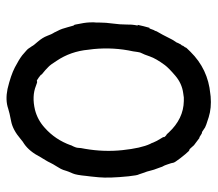

<svg xmlns="http://www.w3.org/2000/svg" viewBox="-59 -569 665 587"><g transform="rotate(90 273.5 -275.5)"><path d="M111 -486 115 -494Q115 -495 117.5 -497.5Q120 -500 119.5 -501Q119 -502 122.5 -506Q126 -510 125 -510.5Q124 -511 138 -525Q191 -579 267 -586Q273 -587 275 -587Q310 -590 338.5 -581Q367 -572 369.5 -570Q372 -568 375.5 -566Q379 -564 381.5 -562Q384 -560 385.5 -560.5Q387 -561 393.5 -556.5Q400 -552 402 -552L401 -553Q401 -554 404 -551L424 -536Q437 -521 437.5 -522Q438 -523 442 -520Q450 -512 463.5 -494.5Q477 -477 477.5 -473Q478 -469 479 -466Q480 -463 483 -454Q486 -445 488 -442Q490 -439 491 -435Q492 -431 495.5 -422.5Q499 -414 501 -405.5Q503 -397 504.5 -392.5Q506 -388 509.5 -378.5Q513 -369 513 -368Q516 -364 519 -336Q525 -277 522 -245Q519 -213 518 -208Q515 -176 510.5 -166Q506 -156 505 -153Q504 -150 502.5 -146Q501 -142 499.5 -136.5Q498 -131 489.5 -117.5Q481 -104 477.5 -96.5Q474 -89 470.5 -83.5Q467 -78 460 -66Q443 -33 420 -17Q413 -13 405 -6Q377 18 350.5 23Q324 28 312 32Q286 41 252 34Q210 24 186 11.5Q162 -1 149 -11Q130 -27 128.5 -30Q127 -33 123.5 -37.5Q120 -42 120 -43Q120 -44 107.5 -58.5Q95 -73 89.5 -87.5Q84 -102 81.5 -105.5Q79 -109 77.5 -113Q76 -117 74 -120Q68 -131 63 -150.5Q58 -170 57 -169.5Q56 -169 55 -174Q49 -202 48.5 -217Q48 -232 48.5 -232.5Q49 -233 49 -249.5Q49 -266 52 -288Q55 -310 55 -329.5Q55 -349 56.5 -355Q58 -361 58 -363Q58 -365 57 -364H56Q56 -365 60 -381.5Q64 -398 65 -400H66H67Q68 -402 70 -408Q72 -414 73 -415Q74 -416 75 -419.5Q76 -423 77 -424Q87 -441 94.5 -456.5Q102 -472 106.5 -478Q111 -484 111 -486ZM385 -459Q343 -504 289 -505Q280 -505 278 -505Q276 -505 264 -503Q235 -499 211.5 -479Q188 -459 179 -447Q159 -420 152.5 -401Q146 -382 143 -377Q140 -372 139 -364Q138 -356 137 -350Q124 -291 130 -229Q131 -224 132 -213Q137 -159 166 -116Q178 -97 184.5 -91Q191 -85 194.5 -81.5Q198 -78 203.5 -74Q209 -70 208 -69.5Q207 -69 217 -61.5Q227 -54 228.5 -56Q230 -58 242 -53Q274 -40 316 -50Q347 -58 371 -80Q407 -112 424 -159Q424 -160 424 -160Q432 -175 432 -182Q432 -189 435 -203Q445 -261 439 -317.5Q433 -374 420 -402Q417 -407 416 -411Q411 -423 404.5 -433Q398 -443 399 -444Q400 -445 396.5 -448.5Q393 -452 392 -452Q391 -452 385 -459Z"/></g></svg>

Font: TT2020 Style E
Style: Regular
Weight: 400
Version: Version 00.2